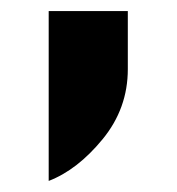

<svg xmlns="http://www.w3.org/2000/svg" viewBox="-20 -162 319 347"><path d="M211 -142V-37Q211 34 165.5 89.5Q120 145 68 165V-142Z"/></svg>

Font: Viga
Style: Regular
Weight: 400
Designer: Oscar Yáñez
Foundry: Fontstage
Version: Version 1.001